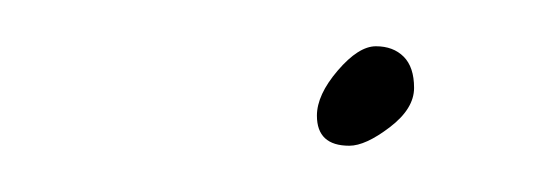

<svg xmlns="http://www.w3.org/2000/svg" viewBox="-20 -126 238 83"><path d="M131 -63Q117 -63 117 -76Q117 -85 126 -95.5Q135 -106 142.5 -106Q150 -106 154.5 -101.5Q159 -97 159 -88Q159 -79 148.5 -71Q138 -63 131 -63Z"/></svg>

Font: Miss Fajardose
Style: Regular
Weight: 400
Version: Version 1.000